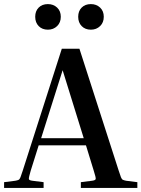

<svg xmlns="http://www.w3.org/2000/svg" viewBox="-25 -918 691 938"><path d="M188 -28V0H-5V-28L50 -35Q61 -37 66 -39.5Q71 -42 75 -52Q79 -62 86 -84L277 -680H363L555 -84Q562 -62 566 -52Q570 -42 575.5 -39.5Q581 -37 591 -35L646 -28V0H370V-28L425 -35Q441 -37 442.5 -43.5Q444 -50 433 -84L395 -208H164L125 -84Q115 -50 116 -43.5Q117 -37 133 -35ZM176 -243H384L281 -575ZM209 -773Q181 -773 164 -790.5Q147 -808 147 -836Q147 -864 164 -881Q181 -898 209 -898Q236 -898 254 -881Q272 -864 272 -836Q272 -808 254 -790.5Q236 -773 209 -773ZM419 -773Q391 -773 374 -790.5Q357 -808 357 -836Q357 -864 374 -881Q391 -898 419 -898Q446 -898 464 -881Q482 -864 482 -836Q482 -808 464 -790.5Q446 -773 419 -773Z"/></svg>

Font: Inria Serif
Style: Bold
Weight: 700
Designer: Black Foundry Team
Foundry: Black Foundry
Version: Version 1.000; ttfautohint (v1.8.3)